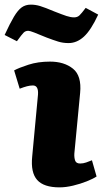

<svg xmlns="http://www.w3.org/2000/svg" viewBox="-60 -795 444 829"><path d="M104 -386Q107 -426 82 -426Q70 -426 56.5 -422.5Q43 -419 25 -412L1 -491Q21 -502 62.5 -515.5Q104 -529 156 -529Q217 -529 255 -498.5Q293 -468 286 -394L261 -132Q260 -114 264.5 -101.5Q269 -89 286 -89Q299 -89 312 -93.5Q325 -98 337 -103L357 -33Q342 -23 314.5 -12Q287 -1 255.5 6.5Q224 14 197 14Q129 14 100.5 -18Q72 -50 79 -119ZM236 -609Q212 -609 191 -615.5Q170 -622 141 -633Q107 -647 88 -654.5Q69 -662 62 -662Q50 -662 42 -654Q34 -646 13 -617L-40 -644Q-17 -694 0 -722.5Q17 -751 33.5 -763Q50 -775 73 -775Q93 -775 113 -769Q133 -763 176 -745Q209 -732 227 -726Q245 -720 260 -720Q274 -720 283 -728.5Q292 -737 310 -761L364 -732Q333 -665 302.5 -637Q272 -609 236 -609Z"/></svg>

Font: Literata 12pt ExtraBold
Style: Italic
Weight: 800
Italic angle: -2°
Designer: Latin by Veronika Burian and Jose Scaglione. Greek by Irene Vlachou. Cyrillic by Vera Evstafieva
Foundry: TypeTogether
Version: Version 3.002